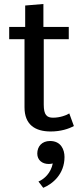

<svg xmlns="http://www.w3.org/2000/svg" viewBox="-20 -632 386 940"><path d="M238.3 168.3C229.2 215 196.7 245 168.3 256.7L191.7 287.5C238.3 268.3 295.8 220 295.8 136.7C295.8 100 278.3 58.3 225 58.3C185 58.3 162.5 85 162.5 120C162.5 151.7 186.7 170.8 218.3 170.8C225 170.8 232.5 170 238.3 168.3ZM25 -440H100V-106.7C100 -21.7 151.7 11.7 228.3 11.7C278.3 11.7 317.5 -1.7 341.7 -15L319.2 -76.7C306.7 -68.3 274.2 -55.8 240 -55.8C209.2 -55.8 194.2 -69.2 194.2 -120V-440H316.7V-500H192.5V-612.5L103.3 -605V-500H25Z"/></svg>

Font: Boon Medium
Style: Regular
Weight: 500
Designer: Sungsit Sawaiwan
Foundry: FontUni
Version: Version 2.0